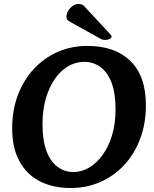

<svg xmlns="http://www.w3.org/2000/svg" viewBox="-20 -926 770 962"><path d="M334 16Q246 16 180 -17.5Q114 -51 77.5 -118Q41 -185 41 -283Q41 -374 69.5 -449.5Q98 -525 149.5 -580.5Q201 -636 269.5 -666Q338 -696 418 -696Q556 -696 633.5 -620.5Q711 -545 711 -398Q711 -307 682.5 -231Q654 -155 602.5 -99.5Q551 -44 482.5 -14Q414 16 334 16ZM347 -64Q389 -64 427 -86.5Q465 -109 495 -151Q525 -193 542 -250.5Q559 -308 559 -378Q559 -459 539 -511.5Q519 -564 483.5 -590Q448 -616 403 -616Q344 -616 296.5 -576.5Q249 -537 221 -466Q193 -395 193 -302Q193 -222 213 -169Q233 -116 268.5 -90Q304 -64 347 -64ZM530 -757 401 -896Q396 -901 389 -903.5Q382 -906 372 -906Q359 -906 345.5 -897Q332 -888 322.5 -873Q313 -858 313 -841Q313 -832 318 -826.5Q323 -821 334 -815L487 -730Q494 -727 499.5 -726.5Q505 -726 510 -726Q520 -726 529.5 -731Q539 -736 539 -743Q539 -747 536.5 -749.5Q534 -752 530 -757Z"/></svg>

Font: Alkatra Medium
Style: Regular
Weight: 500
Designer: Suman Bhandary
Version: Version 1.100;gftools[0.9.22]